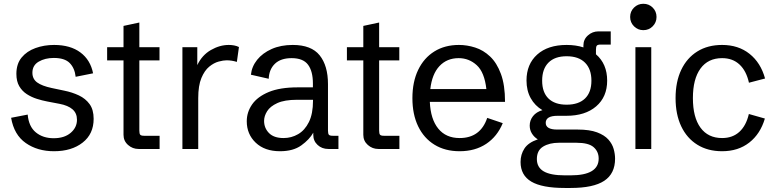

<svg xmlns="http://www.w3.org/2000/svg" viewBox="-20 -772 4023 995"><path d="M259.8 11.7Q174.3 11.7 113.5 -30.8Q52.7 -73.2 37.6 -161.6L123.5 -178.2Q128.9 -116.2 165.8 -85.9Q202.6 -55.7 258.3 -55.7Q313.5 -55.7 346.2 -83.5Q378.9 -111.3 378.9 -151.4Q378.9 -185.5 355.7 -205.6Q332.5 -225.6 288.6 -233.9L224.6 -246.1Q198.7 -251 170.9 -259.8Q143.1 -268.6 118.9 -284.2Q94.7 -299.8 79.8 -325.2Q64.9 -350.6 64.9 -389.2Q64.9 -440.9 92 -473.9Q119.1 -506.8 163.8 -522.9Q208.5 -539.1 260.3 -539.1Q344.7 -539.1 396.7 -500.2Q448.7 -461.4 462.4 -392.1L372.1 -374Q367.2 -418.9 341.3 -445.3Q315.4 -471.7 258.8 -471.7Q213.4 -471.7 180.7 -452.6Q147.9 -433.6 147.9 -395Q147.9 -362.8 172.6 -344.7Q197.3 -326.7 248 -315.9L313 -302.2Q354 -293.9 388.7 -277.6Q423.3 -261.2 444.3 -232.4Q465.3 -203.6 465.3 -156.2Q465.3 -77.6 408.2 -33Q351.1 11.7 259.8 11.7Z M698.2 0Q667 0 643.6 -20.8Q620.1 -41.5 620.1 -73.2V-459H535.2V-527.3H620.1V-637.7L702.1 -655.3V-527.3H806.6V-459H702.1V-95.2Q702.1 -79.1 706.8 -73.7Q711.4 -68.4 726.6 -68.4H807.1V0Z M925.3 0V-527.3H1002.4V-434.6Q1026.9 -486.3 1072.8 -512.7Q1118.7 -539.1 1165.5 -539.1Q1179.7 -539.1 1193.1 -536.6Q1206.5 -534.2 1218.3 -528.3L1207.5 -451.2Q1180.7 -459.5 1154.3 -459.5Q1137.7 -459.5 1113 -452.9Q1088.4 -446.3 1064.2 -426.5Q1040 -406.7 1023.7 -367.7Q1007.3 -328.6 1007.3 -263.7V0Z M1431.2 11.7Q1351.6 11.7 1305.2 -32.5Q1258.8 -76.7 1258.8 -143.6Q1258.8 -190.9 1286.6 -231Q1314.5 -271 1372.8 -295.2Q1431.2 -319.3 1522.5 -319.3H1601.6V-339.4Q1601.6 -402.8 1576.2 -436.8Q1550.8 -470.7 1491.2 -470.7Q1435.1 -470.7 1404.8 -441.7Q1374.5 -412.6 1372.6 -363.8L1280.3 -384.8Q1284.7 -427.2 1312.7 -462.2Q1340.8 -497.1 1387.9 -518.1Q1435.1 -539.1 1497.1 -539.1Q1593.3 -539.1 1636.5 -485.4Q1679.7 -431.6 1679.7 -335.9V-95.2Q1679.7 -79.1 1684.3 -73.7Q1689 -68.4 1704.1 -68.4H1733.9V0H1681.6Q1648.4 0 1626 -20.8Q1603.5 -41.5 1603.5 -73.2V-84.5Q1583.5 -48.8 1541.5 -18.6Q1499.5 11.7 1431.2 11.7ZM1449.7 -56.6Q1490.2 -56.6 1524.9 -76.7Q1559.6 -96.7 1580.8 -139.4Q1602.1 -182.1 1602.1 -250.5V-254.9H1519.5Q1454.6 -254.9 1417.2 -237.8Q1379.9 -220.7 1364.3 -195.6Q1348.6 -170.4 1348.6 -145.5Q1348.6 -108.4 1374 -82.5Q1399.4 -56.6 1449.7 -56.6Z M1940.9 0Q1909.7 0 1886.2 -20.8Q1862.8 -41.5 1862.8 -73.2V-459H1777.8V-527.3H1862.8V-637.7L1944.8 -655.3V-527.3H2049.3V-459H1944.8V-95.2Q1944.8 -79.1 1949.5 -73.7Q1954.1 -68.4 1969.2 -68.4H2049.8V0Z M2361.8 11.7Q2286.6 11.7 2231.7 -22Q2176.8 -55.7 2147 -117.4Q2117.2 -179.2 2117.2 -263.2Q2117.2 -347.7 2147 -409.7Q2176.8 -471.7 2231 -505.4Q2285.2 -539.1 2358.4 -539.1Q2400.4 -539.1 2442.6 -525.6Q2484.9 -512.2 2519.8 -479.2Q2554.7 -446.3 2575.9 -388.9Q2597.2 -331.5 2597.2 -244.1H2207.5Q2211.4 -154.3 2251.2 -105.5Q2291 -56.6 2361.8 -56.6Q2469.7 -56.6 2504.9 -161.1L2585.4 -133.8Q2557.1 -64.9 2499.8 -26.6Q2442.4 11.7 2361.8 11.7ZM2356.9 -470.7Q2295.9 -470.7 2257.3 -429.4Q2218.8 -388.2 2210 -310.5H2500.5Q2490.7 -397.5 2450.7 -434.1Q2410.6 -470.7 2356.9 -470.7Z M2906.7 202.1Q2789.1 202.1 2733.4 169.2Q2677.7 136.2 2677.7 67.4Q2677.7 28.3 2697.8 -2.4Q2717.8 -33.2 2767.1 -49.8Q2748.5 -61 2736.8 -79.6Q2725.1 -98.1 2725.1 -121.1Q2725.1 -148.4 2742.2 -170.2Q2759.3 -191.9 2791 -201.2Q2752 -224.1 2730.2 -263.4Q2708.5 -302.7 2708.5 -355Q2708.5 -439.5 2763.9 -489.3Q2819.3 -539.1 2916.5 -539.1Q2964.4 -539.1 3003.4 -526.4V-536.1Q3003.4 -567.9 3026.9 -588.6Q3050.3 -609.4 3081.5 -609.4H3145V-541H3092.8Q3077.6 -541 3073 -535.6Q3068.4 -530.3 3068.4 -514.2V-490.7Q3126.5 -440.9 3126.5 -354Q3126.5 -270 3069.6 -220.9Q3012.7 -171.9 2915 -171.9H2869.6Q2808.1 -171.9 2808.1 -135.3Q2808.1 -100.6 2867.7 -100.6H2973.1Q3035.6 -100.6 3074 -86.2Q3112.3 -71.8 3132.6 -49.1Q3152.8 -26.4 3160.2 0Q3167.5 26.4 3167.5 50.3Q3167.5 127.9 3111.3 165Q3055.2 202.1 2937 202.1ZM2916.5 -229.5Q2978.5 -229.5 3011.7 -261.5Q3044.9 -293.5 3044.9 -354Q3044.9 -414.1 3011.7 -447.3Q2978.5 -480.5 2916.5 -480.5Q2855 -480.5 2822.3 -447.5Q2789.6 -414.6 2789.6 -354Q2789.6 -293.5 2822.3 -261.5Q2855 -229.5 2916.5 -229.5ZM2906.7 136.7H2937Q3082.5 136.7 3082.5 49.8Q3082.5 13.7 3056.4 -9.3Q3030.3 -32.2 2967.3 -32.2H2876.5Q2827.6 -32.2 2794.9 -12.5Q2762.2 7.3 2762.2 52.2Q2762.2 95.2 2797.6 116Q2833 136.7 2906.7 136.7Z M3272.9 0V-527.3H3355V0ZM3314 -615.7Q3285.6 -615.7 3265.6 -635.7Q3245.6 -655.8 3245.6 -684.1Q3245.6 -712.9 3265.6 -732.7Q3285.6 -752.4 3314 -752.4Q3342.8 -752.4 3362.5 -732.7Q3382.3 -712.9 3382.3 -684.1Q3382.3 -655.8 3362.5 -635.7Q3342.8 -615.7 3314 -615.7Z M3722.2 11.7Q3647.9 11.7 3593.8 -22Q3539.6 -55.7 3510.3 -117.4Q3481 -179.2 3481 -263.7Q3481 -348.1 3510.3 -409.9Q3539.6 -471.7 3593.8 -505.4Q3647.9 -539.1 3722.2 -539.1Q3806.6 -539.1 3864.5 -492.9Q3922.4 -446.8 3944.8 -365.2L3861.3 -343.3Q3847.7 -404.8 3812.3 -437.7Q3776.9 -470.7 3722.2 -470.7Q3649.4 -470.7 3610.1 -416.7Q3570.8 -362.8 3570.8 -263.7Q3570.8 -164.1 3610.1 -110.4Q3649.4 -56.6 3722.2 -56.6Q3776.4 -56.6 3811.5 -88.6Q3846.7 -120.6 3860.8 -181.2L3943.8 -157.7Q3920.4 -78.1 3863 -33.2Q3805.7 11.7 3722.2 11.7Z"/></svg>

Font: Schibsted Grotesk
Style: Regular
Weight: 400
Designer: Bakken & Baeck AS, Henrik Kongsvoll
Foundry: Schibsted ASA
Version: Version 1.100; ttfautohint (v1.8.4.7-5d5b);gftools[0.9.25]